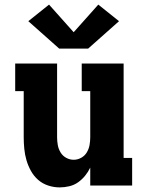

<svg xmlns="http://www.w3.org/2000/svg" viewBox="-20 -806 640 834"><path d="M239 8Q214 8 189.5 0Q165 -8 146 -24.5Q127 -41 114.5 -63.5Q102 -86 95 -110Q88 -134 85.5 -159.5Q83 -185 83 -210V-410H46V-530H228V-210Q228 -193 231 -176Q234 -159 243 -144Q252 -129 267.5 -120.5Q283 -112 300 -112Q317 -112 332.5 -120.5Q348 -129 357 -144Q366 -159 369 -176Q372 -193 372 -210V-410H335V-530H517V-120H554V0H372V-78Q363 -59 349.5 -42.5Q336 -26 319 -14Q302 -2 281 3Q260 8 239 8ZM237 -595 103 -714 193 -786 300 -666 407 -786 497 -714 363 -595Z"/></svg>

Font: Iosevka Slab Heavy Extended
Style: Regular
Weight: 900
Width: 7
Monospace: yes
Designer: Belleve Invis
Foundry: Belleve Invis
Version: Version 11.1.0; ttfautohint (v1.8.3)